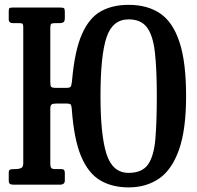

<svg xmlns="http://www.w3.org/2000/svg" viewBox="-20 -782 834 813"><path d="M216.5 -410H263Q279 -410 281.2 -418.5Q283.5 -427 285 -440Q296 -566.5 326.5 -636.2Q357 -706 406.5 -733.8Q456 -761.5 524.5 -761.5Q604.5 -761.5 658.5 -724.8Q712.5 -688 740.2 -603.2Q768 -518.5 768 -375Q768 -233.5 738.2 -148.8Q708.5 -64 654 -26.2Q599.5 11.5 524.5 11.5Q454.5 11.5 404 -18.5Q353.5 -48.5 323.2 -120.8Q293 -193 284 -320Q283 -333.5 280 -338.5Q277 -343.5 261.5 -343.5H219Q204.5 -343.5 198.8 -339.8Q193 -336 193 -321.5V-88Q193 -75.5 197.2 -70.8Q201.5 -66 213 -66H241.5Q254.5 -66 254.5 -50V-17.5Q254.5 0 233.5 0H37.5Q26.5 0 21.8 -3.5Q17 -7 17 -17.5V-50.5Q17 -60 21.5 -63Q26 -66 40.5 -66H46Q59 -66 68.8 -70Q78.5 -74 78.5 -91V-665.5Q78.5 -676 76.5 -680Q74.5 -684 62.5 -684H35.5Q17 -684 17 -700V-735Q17 -745.5 20.2 -747.8Q23.5 -750 33.5 -750H235Q247.5 -750 251 -747Q254.5 -744 254.5 -731.5V-705.5Q254.5 -692 248.8 -688Q243 -684 232.5 -684H213Q200.5 -684 196.8 -680.8Q193 -677.5 193 -664.5V-436Q193 -420 196.2 -415Q199.5 -410 216.5 -410ZM405.5 -375Q405.5 -209.5 431 -129.8Q456.5 -50 524.5 -50Q581.5 -50 606.5 -85.2Q631.5 -120.5 637.8 -192.5Q644 -264.5 644 -375Q644 -489.5 635.8 -561.2Q627.5 -633 602 -666.5Q576.5 -700 524.5 -700Q456.5 -700 431 -623.5Q405.5 -547 405.5 -375Z"/></svg>

Font: Besley* Condensed Medium
Style: Regular
Weight: 500
Width: 3
Designer: Owen Earl
Foundry: indestructible type*
Version: Version 3.000; ttfautohint (v1.8.3)